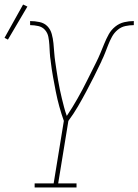

<svg xmlns="http://www.w3.org/2000/svg" viewBox="-50 -828 611 848"><path d="M103 0V-18H187L232 -294Q221 -325 212 -357.5Q203 -390 196.5 -423Q190 -456 184 -489.5Q178 -523 174 -557V-558Q171 -576 170 -594Q169 -612 168 -630Q167 -648 163.5 -665.5Q160 -683 148.5 -696Q137 -709 119 -713Q101 -717 83 -717V-735Q104 -735 125 -730.5Q146 -726 159.5 -712Q173 -698 178.5 -678Q184 -658 186 -637.5Q188 -617 189.5 -596Q191 -575 194 -555Q197 -535 200 -514.5Q203 -494 206.5 -474Q210 -454 214 -434Q218 -414 223 -394Q228 -374 233 -354.5Q238 -335 245 -316Q258 -335 269.5 -354Q281 -373 292.5 -393Q304 -413 314.5 -433Q325 -453 335 -473Q345 -493 355 -513Q365 -533 375 -553Q385 -573 393.5 -593.5Q402 -614 410.5 -635Q419 -656 430 -676Q441 -696 459 -710.5Q477 -725 498.5 -730Q520 -735 541 -735V-717Q523 -717 504 -713Q485 -709 469.5 -696Q454 -683 444.5 -665.5Q435 -648 428 -630Q421 -612 414 -594Q407 -576 398 -558V-557Q382 -523 365 -489.5Q348 -456 330.5 -423Q313 -390 294 -357.5Q275 -325 252 -294L207 -18H288V0ZM-15 -653 -30 -661 52 -808 71 -799Z"/></svg>

Font: Iosevka Curly Slab Thin
Style: Italic
Weight: 100
Italic angle: -9°
Monospace: yes
Designer: Belleve Invis
Foundry: Belleve Invis
Version: Version 22.1.2; ttfautohint (v1.8.4)